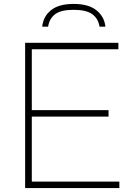

<svg xmlns="http://www.w3.org/2000/svg" viewBox="-20 -958 682 978"><path d="M142 -33H588V0H108V-740H583V-707H142V-397H533V-364H142ZM355 -938Q430.5 -938 471 -905.8Q511.5 -873.5 517 -822H487Q480.5 -863.5 450 -885.8Q419.5 -908 355 -908Q290.5 -908 261 -885.8Q231.5 -863.5 225 -822H195Q200.5 -874.5 240 -906.2Q279.5 -938 355 -938Z"/></svg>

Font: Encode Sans Expanded Thin
Style: Regular
Weight: 250
Width: 7
Designer: Multiple Designers
Foundry: Impallari Type
Version: Version 2.000